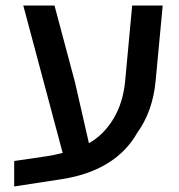

<svg xmlns="http://www.w3.org/2000/svg" viewBox="-20 -651 651 700"><path d="M31.7 -64 154.3 -82Q178.2 -85.9 208.5 -93.3L64.9 -630.9H178.7L253.4 -351.1L304.2 -128.9Q358.4 -159.7 393.3 -217.5Q428.2 -275.4 436 -352.5L461.9 -630.9H573.2L547.4 -356.4Q537.1 -245.6 480.5 -167Q441.9 -98.6 372.8 -55.9Q303.7 -13.2 206.5 2L31.7 28.8Z"/></svg>

Font: Viking Open Sans Light
Style: Bold
Weight: 600
Foundry: Ascender Corporation
Version: Version 2.001